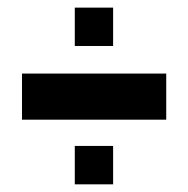

<svg xmlns="http://www.w3.org/2000/svg" viewBox="-20 -537 496 506"><path d="M278.1 -415.8V-516.9H177.1V-415.8ZM418.1 -221.6V-343.1H38V-221.6ZM278.1 -51.2V-152.4H177.1V-51.2Z"/></svg>

Font: Arad-FD-VF Thin
Style: Regular
Weight: 100
Designer: Mohammad Darvishi
Version: Version 1.010;September 21, 2024;FontCreator 15.0.0.2992 64-